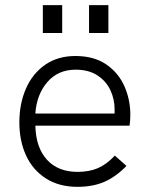

<svg xmlns="http://www.w3.org/2000/svg" viewBox="-20 -717 579 744"><path d="M55 -243Q55 -315 80.5 -373.5Q106 -432 155 -466Q204 -500 272 -500Q344 -500 391.5 -467.5Q439 -435 462 -383Q485 -331 485 -273Q485 -247 482 -230H117Q119 -145 162 -98Q205 -51 280 -51Q326 -51 359.5 -65.5Q393 -80 425 -114L470 -74Q428 -31 383.5 -12Q339 7 280 7Q209 7 158 -25.5Q107 -58 81 -114.5Q55 -171 55 -243ZM424 -277V-295Q424 -332 408 -367Q392 -402 358 -424.5Q324 -447 273 -447Q205 -447 163.5 -399Q122 -351 117 -277ZM325 -697H400V-589H325ZM146 -697H221V-589H146Z"/></svg>

Font: Hanken Grotesk Light
Style: Regular
Weight: 300
Designer: Alfredo Marco Pradil
Foundry: Hanken Design Co.
Version: Version 3.014